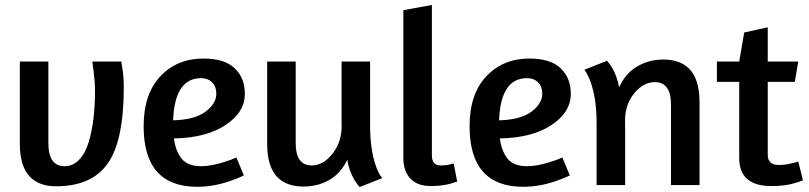

<svg xmlns="http://www.w3.org/2000/svg" viewBox="-20 -746 3262 774"><path d="M352 -498H469Q470 -488 474 -466Q479 -434 479 -395Q479 -178 414 -86.5Q349 5 206 5Q139 5 102 -32Q60 -74 60 -166V-498H175V-169Q175 -76 240 -76Q274 -76 299 -102Q324 -128 337.5 -173Q351 -218 357 -270Q363 -322 363 -383Q363 -415 357 -461Q353 -488 352 -498Z M559 -237Q559 -367 626.5 -438.5Q694 -510 800 -510Q885 -510 926 -471Q967 -432 967 -368Q967 -293 888.5 -241.5Q810 -190 681 -188Q688 -136 712.5 -106Q737 -76 791 -76Q831 -76 884 -93Q908 -100 933 -111L963 -39Q944 -29 907 -16Q840 7 775 7Q559 7 559 -237ZM791 -431Q684 -431 678 -261Q764 -263 808 -295.5Q852 -328 852 -368Q852 -397 835 -414Q818 -431 791 -431Z M1357 -254V-498H1472V-241Q1472 -141 1496 -75Q1506 -46 1521 -28L1430 8Q1421 -1 1409 -20Q1386 -60 1380 -102Q1354 -47 1307.5 -20.5Q1261 6 1203 6Q1136 6 1099 -31Q1057 -73 1057 -166V-498H1172V-169Q1172 -79 1237 -79Q1284 -79 1322.5 -129Q1361 -179 1357 -254Z M1717 4Q1662 4 1634 -26.5Q1606 -57 1606 -109V-705L1721 -726V-120Q1721 -79 1756 -79Q1778 -79 1793 -83L1809 -87L1823 -14L1794 -5Q1760 4 1717 4Z M1873 -237Q1873 -367 1940.5 -438.5Q2008 -510 2114 -510Q2199 -510 2240 -471Q2281 -432 2281 -368Q2281 -293 2202.5 -241.5Q2124 -190 1995 -188Q2002 -136 2026.5 -106Q2051 -76 2105 -76Q2145 -76 2198 -93Q2222 -100 2247 -111L2277 -39Q2258 -29 2221 -16Q2154 7 2089 7Q1873 7 1873 -237ZM2105 -431Q1998 -431 1992 -261Q2078 -263 2122 -295.5Q2166 -328 2166 -368Q2166 -397 2149 -414Q2132 -431 2105 -431Z M2500 -244V0H2385V-252Q2385 -349 2360 -418Q2349 -447 2336 -465L2427 -501Q2435 -493 2447 -474Q2467 -440 2476 -394Q2501 -450 2548.5 -478Q2596 -506 2654 -506Q2721 -506 2758 -469Q2800 -427 2800 -334V0H2685V-323Q2685 -415 2620 -415Q2572 -415 2534 -366.5Q2496 -318 2500 -244Z M2870 -416V-498H2960L2980 -615L3075 -636V-498H3198L3184 -416H3075V-122Q3075 -81 3120 -81Q3147 -81 3173 -88Q3189 -91 3198 -95L3217 -19Q3200 -12 3181 -7Q3145 4 3089 4Q2960 4 2960 -109V-416Z"/></svg>

Font: Amaranth
Style: Regular
Weight: 400
Designer: Gesine Todt
Foundry: Gesine Todt
Version: Version 1.000